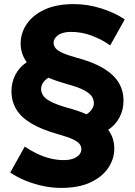

<svg xmlns="http://www.w3.org/2000/svg" viewBox="-20 -722 660 939"><path d="M30 122 101 -5Q129 14 160 29Q191 44 224.5 52.5Q258 61 292 61Q320 61 339 53.5Q358 46 368 34Q378 22 378 8Q378 -6 369.5 -17.5Q361 -29 337 -40.5Q313 -52 266 -65Q184 -88 133 -118.5Q82 -149 59 -188.5Q36 -228 36 -275Q36 -320 55.5 -357Q75 -394 111 -418Q96 -438 88.5 -461Q81 -484 81 -510Q81 -560 110.5 -604Q140 -648 198 -675Q256 -702 341 -702Q409 -702 476.5 -680.5Q544 -659 590 -627L519 -500Q478 -529 429 -547.5Q380 -566 328 -566Q286 -566 264 -550Q242 -534 242 -513Q242 -500 250.5 -488Q259 -476 283 -464.5Q307 -453 354 -440Q437 -418 487.5 -387Q538 -356 561 -317Q584 -278 584 -230Q584 -185 564.5 -148Q545 -111 509 -87Q524 -68 531.5 -44.5Q539 -21 539 5Q539 55 509.5 99Q480 143 422.5 170Q365 197 279 197Q234 197 188 187Q142 177 101.5 160Q61 143 30 122ZM181 -288Q181 -272 190 -256.5Q199 -241 226.5 -226Q254 -211 310 -195Q336 -188 359.5 -180Q383 -172 403 -163Q421 -174 430 -188.5Q439 -203 439 -217Q439 -234 430 -249Q421 -264 393.5 -279.5Q366 -295 310 -310Q284 -318 260.5 -325.5Q237 -333 217 -342Q199 -331 190 -316.5Q181 -302 181 -288Z"/></svg>

Font: Radio Canada
Style: Regular
Weight: 400
Designer: Charles Daoud, Etienne Aubert Bonn, Alexandre Saumier Demers, Jacques Le Bailly
Foundry: Radio-Canada
Version: Version 2.104;gftools[0.9.28.dev5+ged2979d]